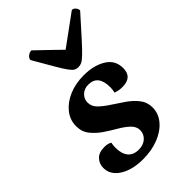

<svg xmlns="http://www.w3.org/2000/svg" viewBox="-219 -801 897 897"><g transform="rotate(-45 230.0 -352.5)"><path d="M177 12Q106 12 61 -16.5Q16 -45 16 -91Q16 -118 34 -137.5Q52 -157 89 -157Q112 -157 126 -148Q123 -133 123 -117Q123 -77 141 -55.5Q159 -34 194 -34Q225 -34 244 -51.5Q263 -69 263 -94Q263 -118 243 -137Q223 -156 193.5 -173Q164 -190 134.5 -210Q105 -230 84.5 -256Q64 -282 64 -319Q64 -360 90 -392.5Q116 -425 159.5 -443.5Q203 -462 258 -462Q323 -462 367.5 -435Q412 -408 412 -355Q412 -295 347 -295Q336 -295 325.5 -296.5Q315 -298 302 -303Q304 -310 305 -318Q306 -326 306 -335Q306 -416 242 -416Q215 -416 197.5 -399.5Q180 -383 180 -359Q180 -333 200 -313.5Q220 -294 249.5 -275Q279 -256 308.5 -235.5Q338 -215 358.5 -189Q379 -163 379 -128Q379 -88 352 -56Q325 -24 279 -6Q233 12 177 12ZM267 -506Q256 -506 247 -510.5Q238 -515 225 -532.5Q212 -550 190.5 -587Q169 -624 132 -688Q132 -699 143 -708Q154 -717 167 -717Q212 -674 238 -649Q264 -624 282 -606Q306 -624 346.5 -653Q387 -682 434 -717Q444 -717 452 -708Q460 -699 460 -688Q403 -624 369.5 -587Q336 -550 317.5 -532.5Q299 -515 288.5 -510.5Q278 -506 267 -506Z"/></g></svg>

Font: Petrona
Style: Bold Italic
Weight: 700
Italic angle: -9°
Designer: Ringo R. Seeber
Foundry: Ringo R. Seeber
Version: Version 2.001; ttfautohint (v1.8.3)